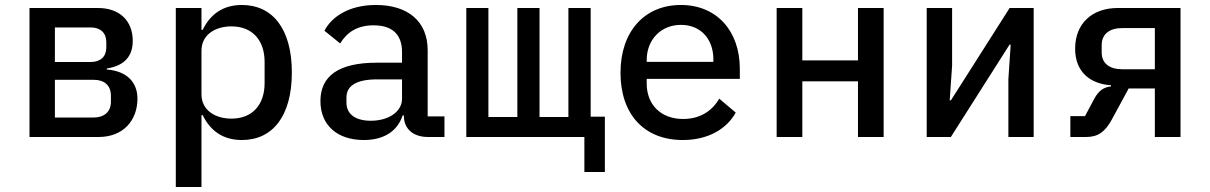

<svg xmlns="http://www.w3.org/2000/svg" viewBox="-20 -548 4841 768"><path d="M98 0H374.3C473.7 0 529.8 -67.1 529.8 -153.4C529.8 -218.4 487.9 -263.8 407.3 -269.9V-274.1C477.3 -284.8 511 -322.8 511 -384.6C511 -463.8 459.5 -516 371.8 -516H98ZM199.6 -77.8V-228.7H356.2C397.4 -228.7 423.7 -206 423.7 -165.1V-141.7C423.7 -101.2 398.1 -77.8 352.3 -77.8ZM199.6 -300.1V-438.2H343.8C381.7 -438.2 405.2 -416.2 405.2 -379.6V-358C405.2 -321.4 381.7 -300.1 343.8 -300.1Z M683.2 199.9H785.9V-87.4H790.8C821.4 -24.5 872.2 12.1 947.8 12.1C1070 12.1 1147.4 -83.1 1147.4 -258.2C1147.4 -432.9 1070 -528.1 947.8 -528.1C872.2 -528.1 821.4 -491.5 790.8 -428.6H785.9V-516H683.2ZM785.9 -170.8V-345.2C785.9 -409.4 841.3 -442.5 905.9 -442.5C989.7 -442.5 1038.4 -386.7 1038.4 -300.4V-215.6C1038.4 -129.3 989.7 -73.5 905.9 -73.5C841.3 -73.5 785.9 -106.5 785.9 -170.8Z M1692.5 0H1757.8V-82.4H1690.7V-346.9C1690.7 -463.1 1611.2 -528.1 1483.7 -528.1C1375.4 -528.1 1306.5 -480.5 1277.7 -425.1L1340.6 -374.3C1367.9 -418.3 1408 -446.7 1474.4 -446.7C1549.4 -446.7 1588.1 -410.2 1588.1 -339.5V-297.2H1486.9C1333.5 -297.2 1261.7 -243.3 1261.7 -143.8C1261.7 -46.9 1329.5 12.1 1435 12.1C1517.4 12.1 1570 -24.5 1590.6 -86.3H1595.5V-84.5C1595.5 -33.4 1631.7 0 1692.5 0ZM1365.8 -137.4V-158C1365.8 -204.5 1405.2 -230.5 1488.3 -230.5H1588.1V-153.1C1588.1 -101.6 1535.2 -65 1463.1 -65C1403.4 -65 1365.8 -90.2 1365.8 -137.4Z M2317.5 139.9H2399.5V-81.3H2342.7V-516H2253.6V-79.9H2138.1V-516H2049.4V-79.9H1933.6V-516H1845.2V0H2317.5Z M2711.3 12.1C2816.1 12.1 2888.8 -35.2 2922.9 -97.7L2856.9 -153.4C2828.1 -103.3 2779.1 -72.1 2712.7 -72.1C2621.8 -72.1 2566.8 -131 2566.8 -213.8V-232.6H2939.3V-272.7C2939.3 -423.7 2847.3 -528.1 2703.5 -528.1C2558.6 -528.1 2462 -422.9 2462 -256.7C2462 -93 2554.7 12.1 2711.3 12.1ZM2566.8 -300.4V-307.5C2566.8 -389.6 2623.9 -448.5 2703.8 -448.5C2782 -448.5 2833.5 -393.1 2833.5 -310.4V-300.4Z M3086.6 0H3189.3V-222.7H3411.9V0H3514.6V-516H3411.9V-306.5H3189.3V-516H3086.6Z M3686.8 0H3783.4L4018.1 -369.3H4022.7L4013.5 -230.8V0H4114.7V-516H4018.5L3783.7 -146.7H3778.8L3788.4 -285.2V-516H3686.8Z M4261.4 0H4324.2C4372.5 0 4399.9 -20.6 4426.8 -68.9L4494.7 -194.2H4599.4V0H4702.1V-516H4451.3C4347.3 -516 4280.5 -453.1 4280.5 -353.3C4280.5 -260.7 4340.2 -212.4 4424 -207V-202.4C4395.2 -199.6 4374.6 -184.7 4358.3 -155.2L4320 -83.5H4261.4ZM4386.7 -338.8V-367.2C4386.7 -411.2 4417.3 -435.7 4469.1 -435.7H4599.4V-271H4469.1C4417.3 -271 4386.7 -294.7 4386.7 -338.8Z"/></svg>

Font: Margiela Mono Medium
Style: Regular
Weight: 500
Designer: Mike Abbink, Paul van der Laan, Pieter van Rosmalen
Foundry: Bold Monday
Version: Version 2.003 2021